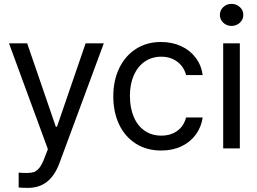

<svg xmlns="http://www.w3.org/2000/svg" viewBox="-20 -749 1297 969"><path d="M74.2 197.3V122.1Q91.8 124 115.2 124Q136.2 124 150.4 119.6Q164.6 115.2 178.7 97.9Q192.9 80.6 206.1 43.9L221.7 3.9L25.4 -530.3H117.2L261.7 -109.4H267.6L412.1 -530.3H503.9L279.3 76.2Q255.9 138.2 216.8 168.7Q177.7 199.2 121.1 199.2Q95.7 199.2 74.2 197.3Z M551.8 -262.7Q551.8 -342.8 581.8 -405Q611.8 -467.3 666.3 -502.2Q720.7 -537.1 792 -537.1Q848.1 -537.1 893.6 -516.4Q939 -495.6 967.5 -457.8Q996.1 -419.9 1002.9 -370.1H918.9Q913.1 -395.5 896.5 -416.5Q879.9 -437.5 853.8 -450.2Q827.6 -462.9 793.9 -462.9Q747.1 -462.9 711.2 -438.5Q675.3 -414.1 655.5 -369.4Q635.7 -324.7 635.7 -265.6Q635.7 -204.6 655 -159.2Q674.3 -113.8 710.2 -89.1Q746.1 -64.5 793.9 -64.5Q841.3 -64.5 874.8 -88.6Q908.2 -112.8 918.9 -156.2H1002.9Q996.1 -108.4 968.8 -70.6Q941.4 -32.7 896.5 -11Q851.6 10.7 793.9 10.7Q720.2 10.7 665.3 -24.2Q610.4 -59.1 581.1 -121.1Q551.8 -183.1 551.8 -262.7Z M1106.4 -530.3H1190.4V0H1106.4ZM1089.8 -673.8Q1089.8 -697.3 1106.9 -713.4Q1124 -729.5 1148.4 -729.5Q1172.9 -729.5 1190.4 -713.4Q1208 -697.3 1208 -673.8Q1208 -650.4 1190.4 -634.3Q1172.9 -618.2 1148.4 -618.2Q1124 -618.2 1106.9 -634.3Q1089.8 -650.4 1089.8 -673.8Z"/></svg>

Font: Pretendard GOV
Style: Regular
Weight: 400
Designer: Base glyphs from Inter by Rasmus Andersson; Hangeul glyphs from Noto Sans CJK(Source Han Sans) by Jang Soo-young and Kan
Foundry: Kil Hyung-jin
Version: Version 1.309